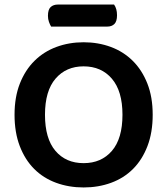

<svg xmlns="http://www.w3.org/2000/svg" viewBox="-20 -809 736 845"><path d="M652 -304Q652 -226 629 -166Q606 -106 565.5 -65.5Q525 -25 469 -4.5Q413 16 348 16Q283 16 227 -4.5Q171 -25 130.5 -65.5Q90 -106 67 -166Q44 -226 44 -304Q44 -382 67.5 -441.5Q91 -501 132 -541.5Q173 -582 228.5 -602.5Q284 -623 348 -623Q412 -623 467.5 -602.5Q523 -582 564 -541.5Q605 -501 628.5 -441.5Q652 -382 652 -304ZM519 -304Q519 -408 472.5 -462.5Q426 -517 348 -517Q271 -517 224.5 -463Q178 -409 178 -304Q178 -199 224 -145Q270 -91 348 -91Q426 -91 472.5 -145Q519 -199 519 -304ZM205 -692Q200 -700 195.5 -712.5Q191 -725 191 -739Q191 -767 203 -778Q215 -789 235 -789H482Q495 -771 495 -742Q495 -715 483.5 -703.5Q472 -692 452 -692Z"/></svg>

Font: Baloo Paaji 2 SemiBold
Style: Regular
Weight: 600
Designer: Shuchita Grover, Noopur Datye and Ek Type
Foundry: Ek Type
Version: Version 1.640;hotconv 1.0.111;makeotfexe 2.5.65597; ttfautoh